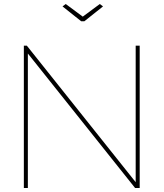

<svg xmlns="http://www.w3.org/2000/svg" viewBox="-20 -938 816 958"><path d="M119 -671V0H99V-710H114L657 -29V-710H677V0H654ZM308 -918 393 -855 478 -918 494 -906 401 -832H385L292 -906Z"/></svg>

Font: Raleway Thin Thin
Style: Regular
Weight: 250
Version: Version 4.026